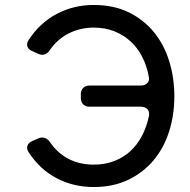

<svg xmlns="http://www.w3.org/2000/svg" viewBox="-20 -737 763 772"><path d="M357 15Q275 15 207.5 -20.5Q140 -56 95 -125Q86 -139 90.5 -151.5Q95 -164 110 -170L135 -181Q143 -184 149 -184Q168 -184 180 -167Q211 -121 256 -98Q301 -75 357 -75Q402 -75 439.5 -89.5Q477 -104 505 -130Q533 -156 551.5 -192Q570 -228 579 -271Q582 -288 572.5 -298Q563 -308 546 -308H339Q324 -308 314.5 -317.5Q305 -327 305 -342V-359Q305 -374 314.5 -383.5Q324 -393 339 -393H546Q563 -393 572.5 -403Q582 -413 578 -430Q570 -473 551.5 -509Q533 -545 504.5 -571Q476 -597 439 -611.5Q402 -626 357 -626Q303 -626 257 -603Q211 -580 180 -535Q162 -509 135 -520L111 -531Q95 -537 90.5 -549.5Q86 -562 95 -576Q140 -645 208 -681Q276 -717 357 -717Q438 -717 498.5 -687Q559 -657 599.5 -607Q640 -557 660.5 -490.5Q681 -424 681 -350Q681 -275 660 -208.5Q639 -142 597.5 -92.5Q556 -43 495.5 -14Q435 15 357 15Z"/></svg>

Font: Higure Gothic Medium
Style: Regular
Weight: 500
Designer: Yoshimichi Ohira
Foundry: Positype
Version: Version 1.000